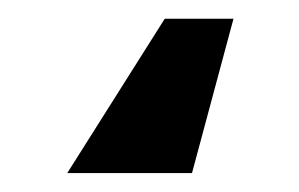

<svg xmlns="http://www.w3.org/2000/svg" viewBox="-20 24 319 205"><path d="M185 208.8H51.8L155.9 44H229.3Z"/></svg>

Font: Pretendard Variable
Style: Regular
Weight: 400
Designer: Base glyphs from Inter by Rasmus Andersson; Hangul glyphs from Noto Sans CJK(Source Han Sans) by Jang Soo-young and Kang
Foundry: Kil Hyung-jin
Version: Version 1.100;FEAKit 1.0